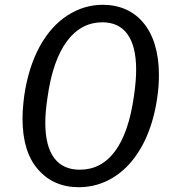

<svg xmlns="http://www.w3.org/2000/svg" viewBox="-20 -772 728 801"><path d="M409 -752C356 -752 307 -737 262 -708C170 -649 104 -532 81 -372C76 -333 74 -302 74 -277C74 -186 95 -115 138 -66C181 -16 238 9 309 9C469 9 602 -125 636 -365C641 -397 643 -429 643 -460C643 -647 550 -752 409 -752ZM313 -64C221 -64 169 -127 169 -260C169 -291 172 -325 178 -364C207 -577 292 -679 407 -679C496 -679 548 -616 548 -481C548 -450 545 -414 539 -373C510 -162 429 -64 313 -64Z"/></svg>

Font: Libre Franklin
Style: Italic
Weight: 400
Italic angle: -8°
Designer: Pablo Impallari, Rodrigo Fuenzalida
Foundry: Impallari Type
Version: Version 1.002; ttfautohint (v1.5)